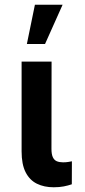

<svg xmlns="http://www.w3.org/2000/svg" viewBox="-20 -790 361 816"><path d="M71.8 -528.3H199.2L198.7 -157.7Q198.7 -134.3 204.6 -121.8Q210.4 -109.4 221.4 -104.7Q232.4 -100.1 248 -100.1Q259.3 -100.1 269.3 -101.6Q279.3 -103 285.6 -104.5L285.2 -6.8Q270 -1.5 251.2 2.2Q232.4 5.9 208 5.9Q167.5 5.9 136.7 -9.3Q106 -24.4 88.9 -57.9Q71.8 -91.3 71.8 -146.5ZM94.2 -603 128.4 -770H246.1L171.4 -603Z"/></svg>

Font: Roboto SemiCondensed SemiBold
Style: Regular
Weight: 600
Width: 4
Designer: Christian Robertson
Foundry: Google
Version: Version 3.009; 2024